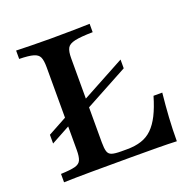

<svg xmlns="http://www.w3.org/2000/svg" viewBox="-106 -677 781 782"><g transform="rotate(-20 284.5 -285.5)"><path d="M182.3 -219.4V-257.3L429.8 -391.1V-353.2ZM54.8 -163.7V-201.6L182.3 -271V-233.1ZM42.7 0V-36.3Q84.7 -37.9 104.4 -43.1Q124.2 -48.4 130.2 -62.9Q136.3 -77.4 136.3 -105.6V-465.3Q136.3 -494.4 129.8 -508.5Q123.4 -522.6 103.6 -528.2Q83.9 -533.9 42.7 -534.7V-571Q70.2 -570.2 107.7 -569.4Q145.2 -568.5 191.1 -568.5Q249.2 -568.5 292.3 -569.4Q335.5 -570.2 361.3 -571V-534.7Q308.9 -533.9 283.5 -528.2Q258.1 -522.6 250.4 -508.5Q242.7 -494.4 242.7 -465.3V-100Q242.7 -74.2 246.8 -60.9Q250.8 -47.6 264.1 -43.1Q277.4 -38.7 304.8 -38.7H329.8Q365.3 -38.7 392.3 -47.6Q419.4 -56.5 439.5 -76.2Q459.7 -96 475.8 -127.8Q491.9 -159.7 505.6 -206.5H543.5Q537.9 -153.2 534.7 -102Q531.5 -50.8 531.5 0Q496.8 -1.6 448 -2Q399.2 -2.4 330.6 -2.4Q235.5 -2.4 162.5 -2Q89.5 -1.6 42.7 0Z"/></g></svg>

Font: Playfair 9pt SemiBold
Style: Regular
Weight: 600
Designer: Claus Eggers Sørensen
Foundry: Claus Eggers Sørensen
Version: Version 2.001;gftools[0.9.30]